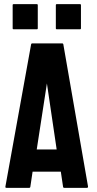

<svg xmlns="http://www.w3.org/2000/svg" viewBox="-20 -905 467 925"><path d="M11 0Q5 0 6 -6L130 -692Q131 -696 135 -696H280Q284 -696 285 -692L404 -7Q405 0 398 0H289Q285 0 284 -4L273 -78H137L126 -4Q125 0 121 0ZM157 -185H253L206 -503ZM253 -764Q249 -764 249 -768V-881Q249 -885 253 -885H366Q370 -885 370 -881V-768Q370 -764 366 -764ZM45 -764Q41 -764 41 -768V-881Q41 -885 45 -885H158Q162 -885 162 -881V-768Q162 -764 158 -764Z"/></svg>

Font: AL Dynamic
Style: Regular
Weight: 400
Version: Version 1.000; ttfautohint (v1.8.2) -l 8 -r 50 -G 200 -x 14 